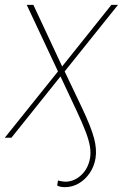

<svg xmlns="http://www.w3.org/2000/svg" viewBox="-43 -566 505 789"><path d="M224.1 203.1Q214.4 203.1 205.8 201.4Q197.3 199.7 191.9 196.3L195.3 175.8Q204.1 178.2 212.4 179.4Q220.7 180.7 227.1 180.7Q263.2 179.7 291.5 152.8Q319.8 126 327.1 83Q330.6 61.5 326.7 36.6Q322.8 11.7 309.6 -23.4Q296.4 -58.6 272 -110.4L205.6 -252L3.9 0H-23.4L195.3 -272.5L66.9 -545.9H94.2L212.4 -293L414.6 -545.9H441.9L222.7 -272.5L293.9 -123Q331.5 -43.5 343.5 2Q355.5 47.4 349.6 84Q344.2 117.7 325.9 144.8Q307.6 171.9 281 187.5Q254.4 203.1 224.1 203.1Z"/></svg>

Font: Inter 28pt Thin
Style: Italic
Weight: 250
Italic angle: -9.3988°
Designer: Rasmus Andersson
Foundry: rsms
Version: Version 4.001;git-66647c0bb